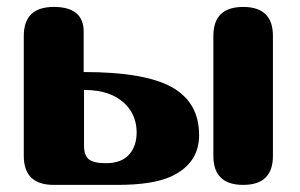

<svg xmlns="http://www.w3.org/2000/svg" viewBox="-20 -520 844 540"><path d="M664.1 -500.5Q747.6 -500.5 747.6 -418.9V-81.5Q747.6 0 664.1 0Q580.1 0 580.1 -81.5V-418.9Q580.1 -500.5 664.1 -500.5ZM342.3 -84.5Q364.3 -108.4 364.3 -147.5Q364.3 -188 340.8 -217.8Q300.8 -267.1 216.3 -267.1V-110.4Q216.3 -83.5 229.5 -72.3Q243.2 -61 277.8 -61Q320.8 -61 342.3 -84.5ZM215.3 -317.4Q385.7 -317.4 462.4 -275.4Q540 -232.4 540 -140.1Q540 -60.5 461.9 -23.9Q409.7 0 311 0H131.3Q46.9 0 46.9 -81.5V-418.9Q46.9 -500.5 131.3 -500.5Q215.3 -500.5 215.3 -431.2Z"/></svg>

Font: inglobal
Style: Bold
Weight: 700
Designer: Andrey Kochetov, Denis Davydov, Evgeny Yurtaev
Foundry: inglobal.ru
Version: Version 1.00 September 25, 2014, initial release